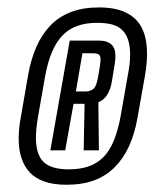

<svg xmlns="http://www.w3.org/2000/svg" viewBox="-20 -756 426 530"><path d="M163.5 -246Q207 -246 240 -258.2Q273 -270.5 297 -294.8Q321 -319 336.5 -353.2Q352 -387.5 359.5 -430.5L380 -546Q388 -591 385.2 -626Q382.5 -661 368 -685.2Q353.5 -709.5 325 -722.5Q296.5 -735.5 253 -735.5Q209.5 -735.5 176 -722.8Q142.5 -710 119 -685.5Q95.5 -661 80.5 -626.8Q65.5 -592.5 58 -551L38 -435.5Q31.5 -402 31.5 -373Q31.5 -344 39 -320.5Q46.5 -297 61.8 -280.5Q77 -264 102.2 -255Q127.5 -246 163.5 -246ZM169.5 -288.5Q148 -288.5 131.2 -292.8Q114.5 -297 103 -306.5Q91.5 -316 85.5 -332.8Q79.5 -349.5 79.2 -374.5Q79 -399.5 85 -434L104 -542.5Q111.5 -585 124.2 -614Q137 -643 154.5 -660.2Q172 -677.5 195.5 -685.2Q219 -693 248 -693Q270 -693 287 -689Q304 -685 315.5 -674.8Q327 -664.5 333 -647.8Q339 -631 339.2 -606.2Q339.5 -581.5 332.5 -546.5L313.5 -438Q306 -396 293.8 -366.8Q281.5 -337.5 264 -320.8Q246.5 -304 223 -296.2Q199.5 -288.5 169.5 -288.5ZM119 -341H160L183 -469.5H213.5L211 -341H253L251.5 -474Q266 -479 275.8 -494.2Q285.5 -509.5 289 -532.5L296.5 -578Q300 -599.5 297.5 -614Q295 -628.5 283.8 -636.2Q272.5 -644 252.5 -644H172.5ZM189.5 -503.5 207.5 -609H236Q247.5 -609 252.2 -605.8Q257 -602.5 257.5 -594.5Q258 -586.5 255.5 -572L251 -545Q246.5 -517.5 237.5 -510.5Q228.5 -503.5 216.5 -503.5Z"/></svg>

Font: Anybody ExtraCondensed
Style: Italic
Weight: 400
Width: 2
Italic angle: -10°
Version: Version 1.113;gftools[0.9.25]